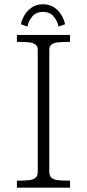

<svg xmlns="http://www.w3.org/2000/svg" viewBox="-20 -860 398 880"><path d="M153 -73V-632Q153 -648.5 142.2 -656.2Q131.5 -664 112.5 -666Q93.5 -668 57.5 -668V-700H301V-668Q265 -668 246 -666Q227 -664 216.5 -656.2Q206 -648.5 206 -632V-73Q206 -54.5 215.5 -45.8Q225 -37 244 -34.5Q263 -32 301 -32V0H57.5V-32Q96 -32 115 -34.5Q134 -37 143.5 -45.8Q153 -54.5 153 -73ZM177 -805.5Q146 -805.5 128.2 -784.8Q110.5 -764 106 -738.5L76 -748.5Q79 -766.5 90.8 -788Q102.5 -809.5 124.2 -825Q146 -840.5 177 -840.5Q208 -840.5 229.8 -825Q251.5 -809.5 263.2 -788Q275 -766.5 278 -748.5L248 -738.5Q243.5 -764 225.8 -784.8Q208 -805.5 177 -805.5Z"/></svg>

Font: Didactic
Style: Regular
Weight: 400
Designer: Tyler Finck
Foundry: Etcetera Type Co
Version: Version 3.007;FEAKit 1.0